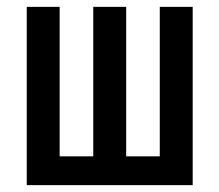

<svg xmlns="http://www.w3.org/2000/svg" viewBox="-20 -540 640 560"><path d="M58 0V-520H154V-84H252V-520H348V-84H446V-520H542V0Z"/></svg>

Font: Iosevka SS04 Medium Extended
Style: Regular
Weight: 500
Width: 7
Monospace: yes
Designer: Belleve Invis
Foundry: Belleve Invis
Version: Version 19.0.0; ttfautohint (v1.8.4)